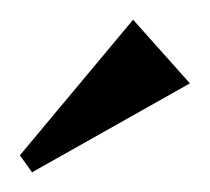

<svg xmlns="http://www.w3.org/2000/svg" viewBox="-20 -909 211 193"><path d="M12.2 -735.8 0 -752.9 113.8 -889.2 170.9 -825.2Z"/></svg>

Font: Redressed
Style: Regular
Weight: 400
Designer: Astigmatic (AOETI)
Foundry: Astigmatic (AOETI)
Version: Version 1.000